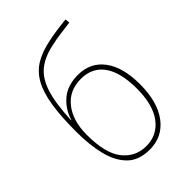

<svg xmlns="http://www.w3.org/2000/svg" viewBox="-224 -864 977 977"><g transform="rotate(-45 265.0 -375.0)"><path d="M266 11Q188 11 144.5 -32.5Q101 -76 83 -150Q65 -224 65 -317Q65 -428 77 -503.5Q89 -579 116 -627Q143 -675 187.5 -701.5Q232 -728 297 -741Q318 -746 355 -751.5Q392 -757 431 -761L433 -736Q392 -731 356.5 -726Q321 -721 296 -715Q225 -701 181 -666.5Q137 -632 115 -563.5Q93 -495 88 -378H90Q107 -437 153.5 -477Q200 -517 276 -517Q365 -517 415.5 -449.5Q466 -382 466 -260Q466 -133 412 -61Q358 11 266 11ZM266 -14Q345 -14 392 -76.5Q439 -139 439 -255Q439 -372 396 -432Q353 -492 272 -492Q188 -492 140 -431Q92 -370 92 -269Q92 -135 140.5 -74.5Q189 -14 266 -14Z"/></g></svg>

Font: Noto Sans Mono Condensed Thin
Style: Regular
Weight: 100
Width: 3
Designer: Monotype Design Team
Foundry: Monotype Imaging Inc.
Version: Version 2.014; ttfautohint (v1.8.4.7-5d5b)